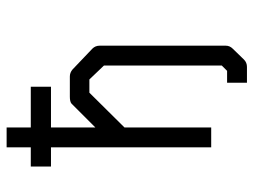

<svg xmlns="http://www.w3.org/2000/svg" viewBox="-113 -593 766 580"><g transform="rotate(-90 270.0 -303.0)"><path d="M175 -398 247 -470Q253 -475 268 -475H329Q340.5 -475 350 -467L413 -407Q422 -398 422 -385V-4Q422 8 413 17L380 51Q371 60 358 60H310V0H346L362 -16V-372L320 -416H280L175 -310V-48H115V-532H57V-593H115V-666H175V-593H298V-532H175Z"/></g></svg>

Font: 3270 Nerd Font Mono
Style: Regular
Weight: 400
Monospace: yes
Version: Version 3.0.1;Nerd Fonts 3.0.0